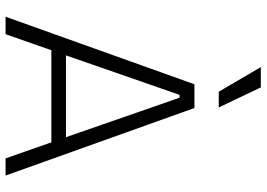

<svg xmlns="http://www.w3.org/2000/svg" viewBox="-150 -782 932 671"><g transform="rotate(90 315.5 -446.0)"><path d="M38 0 274 -660H357L593 0H533L477 -160H155L99 0ZM311 -608 173 -211H459L321 -608ZM300 -745 214 -892H285L355 -745Z"/></g></svg>

Font: Bricolage Grotesque 12pt ExtraLight
Style: Regular
Weight: 200
Designer: Mathieu Triay
Foundry: Atelier Triay
Version: Version 1.001; ttfautohint (v1.8.4.7-5d5b);gftools[0.9.33.de